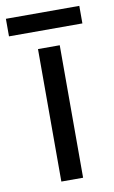

<svg xmlns="http://www.w3.org/2000/svg" viewBox="-100 -721 456 765"><g transform="rotate(-10 128.5 -338.5)"><path d="M173 0H85V-536H173ZM277 -677V-606H-20V-677Z"/></g></svg>

Font: Noto Sans Gujarati
Style: Regular
Weight: 400
Designer: Jelle Bosma - Monotype Design Team, Universal Thirst
Foundry: Monotype Imaging Inc.
Version: Version 2.102